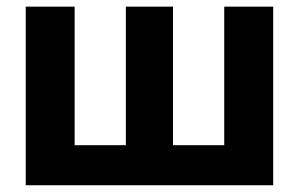

<svg xmlns="http://www.w3.org/2000/svg" viewBox="-20 -549 886 569"><path d="M56.2 -529.3H201.2V-118.7H353V-529.3H492.7V-118.7H644.5V-529.3H789.6V0H56.2Z"/></svg>

Font: Inter 24pt
Style: Bold
Weight: 700
Designer: Rasmus Andersson
Foundry: rsms
Version: Version 4.001;git-66647c0bb